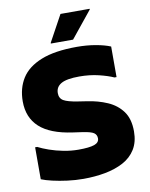

<svg xmlns="http://www.w3.org/2000/svg" viewBox="-100 -1004 848 1089"><g transform="rotate(-10 324.0 -460.0)"><path d="M52 -212H64Q89 -199 126 -186Q163 -173 206.5 -164.5Q250 -156 292 -156Q355 -156 383.5 -166Q412 -176 412 -200Q412 -221 396 -232Q380 -243 332 -250L276 -258Q149 -276 88.5 -331.5Q28 -387 28 -480Q28 -556 63.5 -612.5Q99 -669 177.5 -700.5Q256 -732 384 -732Q441 -732 492 -723Q543 -714 576 -700V-524H564Q531 -539 479.5 -551.5Q428 -564 368 -564Q296 -564 264 -546Q232 -528 232 -492Q232 -462 255 -448.5Q278 -435 336 -426L388 -418Q450 -409 503 -386Q556 -363 588 -319.5Q620 -276 620 -204Q620 -143 594 -101Q568 -59 522 -34.5Q476 -10 417 1Q358 12 292 12Q246 12 200 6Q154 0 115 -9Q76 -18 52 -28ZM242 -776V-780L325 -932H493V-928L370 -776Z"/></g></svg>

Font: Kufam Black
Style: Regular
Weight: 900
Designer: Wael Morcos, Artur Schmal
Foundry: Original Type
Version: Version 1.301; ttfautohint (v1.8.3)